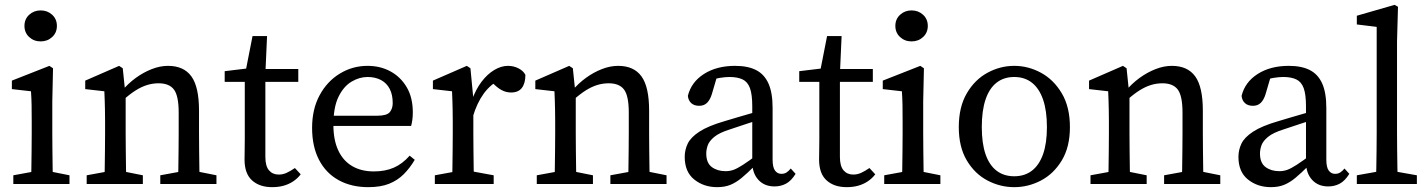

<svg xmlns="http://www.w3.org/2000/svg" viewBox="-20 -760 5897 793"><path d="M35 0V-36L144 -56H167L267 -36V0ZM108 0Q109 -23 109.5 -60.5Q110 -98 110.5 -138.5Q111 -179 111 -210V-257Q111 -298 110.5 -325.5Q110 -353 108 -383L29 -392V-427L184 -488L199 -478L196 -342V-210Q196 -179 196.5 -138.5Q197 -98 197.5 -60.5Q198 -23 199 0ZM148 -589Q120 -589 100.5 -607Q81 -625 81 -653Q81 -681 100.5 -699Q120 -717 148 -717Q176 -717 195.5 -699Q215 -681 215 -653Q215 -625 195.5 -607Q176 -589 148 -589Z M338 0V-36L447 -56H470L570 -36V0ZM411 0Q412 -23 412.5 -60.5Q413 -98 413.5 -138.5Q414 -179 414 -210V-258Q414 -286 413.5 -306.5Q413 -327 412.5 -345Q412 -363 411 -383L332 -392V-427L472 -488L487 -478L499 -362V-361V-210Q499 -179 499.5 -138.5Q500 -98 500.5 -60.5Q501 -23 502 0ZM642 0V-36L751 -56H774L874 -36V0ZM715 0Q716 -23 716.5 -60Q717 -97 717.5 -137.5Q718 -178 718 -210V-295Q718 -364 698.5 -390Q679 -416 635 -416Q611 -416 588 -409Q565 -402 541 -387Q517 -372 489 -347L476 -385H484Q509 -415 540.5 -438Q572 -461 606.5 -474.5Q641 -488 674 -488Q739 -488 770.5 -444.5Q802 -401 802 -303V-210Q802 -178 802.5 -137.5Q803 -97 803.5 -60Q804 -23 805 0Z M1033 -422V-475H1212V-422ZM1104 13Q1052 13 1021 -15Q990 -43 990 -101Q990 -120 990.5 -138.5Q991 -157 991 -186V-422H908V-466L1032 -481L991 -448L1023 -611H1083L1076 -455V-435V-112Q1076 -74 1091 -56.5Q1106 -39 1131 -39Q1148 -39 1163.5 -46Q1179 -53 1198 -66L1222 -40Q1209 -23 1191 -11Q1173 1 1151.5 7Q1130 13 1104 13Z M1501 13Q1431 13 1378.5 -16Q1326 -45 1297.5 -100Q1269 -155 1269 -232Q1269 -309 1300 -366.5Q1331 -424 1383.5 -456Q1436 -488 1498 -488Q1551 -488 1593 -465Q1635 -442 1660 -399.5Q1685 -357 1685 -296Q1685 -279 1683 -264.5Q1681 -250 1678 -240H1308V-282H1537Q1578 -282 1590 -297Q1602 -312 1602 -334Q1602 -369 1589.5 -393Q1577 -417 1553.5 -429.5Q1530 -442 1498 -442Q1464 -442 1431.5 -422.5Q1399 -403 1378 -360Q1357 -317 1357 -244Q1357 -182 1377 -139Q1397 -96 1434.5 -74Q1472 -52 1524 -52Q1571 -52 1606.5 -67.5Q1642 -83 1672 -117L1693 -100Q1673 -66 1647.5 -40.5Q1622 -15 1587 -1Q1552 13 1501 13Z M1776 0V-36L1885 -56H1910L2019 -36V0ZM1847 0Q1848 -23 1848.5 -60.5Q1849 -98 1849.5 -138.5Q1850 -179 1850 -210V-258Q1850 -286 1849.5 -306.5Q1849 -327 1848.5 -345Q1848 -363 1847 -383L1768 -392V-427L1908 -488L1923 -478L1935 -353V-351V-210Q1935 -179 1935.5 -138.5Q1936 -98 1936.5 -60.5Q1937 -23 1938 0ZM1933 -278 1918 -346H1929Q1945 -391 1969 -422.5Q1993 -454 2021.5 -471Q2050 -488 2078 -488Q2101 -488 2121 -478Q2141 -468 2150 -451Q2150 -416 2135.5 -397Q2121 -378 2091 -378Q2074 -378 2059 -384.5Q2044 -391 2030 -403L2003 -427L2052 -436Q2006 -412 1978 -373.5Q1950 -335 1933 -278Z M2197 0V-36L2306 -56H2329L2429 -36V0ZM2270 0Q2271 -23 2271.5 -60.5Q2272 -98 2272.5 -138.5Q2273 -179 2273 -210V-258Q2273 -286 2272.5 -306.5Q2272 -327 2271.5 -345Q2271 -363 2270 -383L2191 -392V-427L2331 -488L2346 -478L2358 -362V-361V-210Q2358 -179 2358.5 -138.5Q2359 -98 2359.5 -60.5Q2360 -23 2361 0ZM2501 0V-36L2610 -56H2633L2733 -36V0ZM2574 0Q2575 -23 2575.5 -60Q2576 -97 2576.5 -137.5Q2577 -178 2577 -210V-295Q2577 -364 2557.5 -390Q2538 -416 2494 -416Q2470 -416 2447 -409Q2424 -402 2400 -387Q2376 -372 2348 -347L2335 -385H2343Q2368 -415 2399.5 -438Q2431 -461 2465.5 -474.5Q2500 -488 2533 -488Q2598 -488 2629.5 -444.5Q2661 -401 2661 -303V-210Q2661 -178 2661.5 -137.5Q2662 -97 2662.5 -60Q2663 -23 2664 0Z M2942 13Q2887 13 2847.5 -18.5Q2808 -50 2808 -112Q2808 -141 2820.5 -167Q2833 -193 2869 -216.5Q2905 -240 2974 -260Q3000 -268 3026 -275.5Q3052 -283 3077.5 -290.5Q3103 -298 3129 -305V-269Q3095 -259 3062 -248Q3029 -237 2996 -226Q2951 -212 2930 -194.5Q2909 -177 2903 -159.5Q2897 -142 2897 -126Q2897 -87 2920 -70Q2943 -53 2977 -53Q2994 -53 3009.5 -58.5Q3025 -64 3049 -79.5Q3073 -95 3113 -125L3127 -75H3097Q3067 -45 3043.5 -25.5Q3020 -6 2996.5 3.5Q2973 13 2942 13ZM3179 10Q3137 10 3112 -17.5Q3087 -45 3087 -91V-96V-321Q3087 -370 3077.5 -396Q3068 -422 3047 -432Q3026 -442 2993 -442Q2976 -442 2954 -438.5Q2932 -435 2903 -424L2945 -456L2920 -371Q2913 -348 2900.5 -335.5Q2888 -323 2868 -323Q2847 -323 2835 -334Q2823 -345 2821 -364Q2835 -421 2887.5 -454.5Q2940 -488 3016 -488Q3069 -488 3103 -470.5Q3137 -453 3154 -415Q3171 -377 3171 -314V-101Q3171 -69 3181 -55.5Q3191 -42 3207 -42Q3220 -42 3229 -48Q3238 -54 3246 -64L3266 -42Q3248 -13 3226.5 -1.5Q3205 10 3179 10Z M3406 -422V-475H3585V-422ZM3477 13Q3425 13 3394 -15Q3363 -43 3363 -101Q3363 -120 3363.5 -138.5Q3364 -157 3364 -186V-422H3281V-466L3405 -481L3364 -448L3396 -611H3456L3449 -455V-435V-112Q3449 -74 3464 -56.5Q3479 -39 3504 -39Q3521 -39 3536.5 -46Q3552 -53 3571 -66L3595 -40Q3582 -23 3564 -11Q3546 1 3524.5 7Q3503 13 3477 13Z M3632 0V-36L3741 -56H3764L3864 -36V0ZM3705 0Q3706 -23 3706.5 -60.5Q3707 -98 3707.5 -138.5Q3708 -179 3708 -210V-257Q3708 -298 3707.5 -325.5Q3707 -353 3705 -383L3626 -392V-427L3781 -488L3796 -478L3793 -342V-210Q3793 -179 3793.5 -138.5Q3794 -98 3794.5 -60.5Q3795 -23 3796 0ZM3745 -589Q3717 -589 3697.5 -607Q3678 -625 3678 -653Q3678 -681 3697.5 -699Q3717 -717 3745 -717Q3773 -717 3792.5 -699Q3812 -681 3812 -653Q3812 -625 3792.5 -607Q3773 -589 3745 -589Z M4169 13Q4111 13 4058.5 -14.5Q4006 -42 3973 -97.5Q3940 -153 3940 -235Q3940 -318 3973 -374.5Q4006 -431 4058.5 -459.5Q4111 -488 4169 -488Q4227 -488 4279.5 -459.5Q4332 -431 4365.5 -374.5Q4399 -318 4399 -235Q4399 -153 4365.5 -97.5Q4332 -42 4279.5 -14.5Q4227 13 4169 13ZM4169 -32Q4212 -32 4242 -55Q4272 -78 4288 -123Q4304 -168 4304 -235Q4304 -303 4288 -349Q4272 -395 4242 -418.5Q4212 -442 4169 -442Q4126 -442 4096 -418.5Q4066 -395 4050.5 -349Q4035 -303 4035 -235Q4035 -168 4050.5 -123Q4066 -78 4096 -55Q4126 -32 4169 -32Z M4484 0V-36L4593 -56H4616L4716 -36V0ZM4557 0Q4558 -23 4558.5 -60.5Q4559 -98 4559.5 -138.5Q4560 -179 4560 -210V-258Q4560 -286 4559.5 -306.5Q4559 -327 4558.5 -345Q4558 -363 4557 -383L4478 -392V-427L4618 -488L4633 -478L4645 -362V-361V-210Q4645 -179 4645.5 -138.5Q4646 -98 4646.5 -60.5Q4647 -23 4648 0ZM4788 0V-36L4897 -56H4920L5020 -36V0ZM4861 0Q4862 -23 4862.5 -60Q4863 -97 4863.5 -137.5Q4864 -178 4864 -210V-295Q4864 -364 4844.5 -390Q4825 -416 4781 -416Q4757 -416 4734 -409Q4711 -402 4687 -387Q4663 -372 4635 -347L4622 -385H4630Q4655 -415 4686.5 -438Q4718 -461 4752.5 -474.5Q4787 -488 4820 -488Q4885 -488 4916.5 -444.5Q4948 -401 4948 -303V-210Q4948 -178 4948.5 -137.5Q4949 -97 4949.5 -60Q4950 -23 4951 0Z M5229 13Q5174 13 5134.5 -18.5Q5095 -50 5095 -112Q5095 -141 5107.5 -167Q5120 -193 5156 -216.5Q5192 -240 5261 -260Q5287 -268 5313 -275.5Q5339 -283 5364.5 -290.5Q5390 -298 5416 -305V-269Q5382 -259 5349 -248Q5316 -237 5283 -226Q5238 -212 5217 -194.5Q5196 -177 5190 -159.5Q5184 -142 5184 -126Q5184 -87 5207 -70Q5230 -53 5264 -53Q5281 -53 5296.5 -58.5Q5312 -64 5336 -79.5Q5360 -95 5400 -125L5414 -75H5384Q5354 -45 5330.5 -25.5Q5307 -6 5283.5 3.5Q5260 13 5229 13ZM5466 10Q5424 10 5399 -17.5Q5374 -45 5374 -91V-96V-321Q5374 -370 5364.5 -396Q5355 -422 5334 -432Q5313 -442 5280 -442Q5263 -442 5241 -438.5Q5219 -435 5190 -424L5232 -456L5207 -371Q5200 -348 5187.5 -335.5Q5175 -323 5155 -323Q5134 -323 5122 -334Q5110 -345 5108 -364Q5122 -421 5174.5 -454.5Q5227 -488 5303 -488Q5356 -488 5390 -470.5Q5424 -453 5441 -415Q5458 -377 5458 -314V-101Q5458 -69 5468 -55.5Q5478 -42 5494 -42Q5507 -42 5516 -48Q5525 -54 5533 -64L5553 -42Q5535 -13 5513.5 -1.5Q5492 10 5466 10Z M5584 0V-36L5696 -56H5719L5832 -36V0ZM5663 0Q5664 -35 5664.5 -70Q5665 -105 5665.5 -140Q5666 -175 5666 -210V-649L5584 -659V-695L5740 -740L5754 -732L5750 -589V-210Q5750 -175 5750.5 -140Q5751 -105 5751.5 -70Q5752 -35 5753 0Z"/></svg>

Font: Source Serif 4 Variable
Style: Regular
Weight: 400
Designer: Frank Grießhammer
Foundry: Adobe
Version: Version 4.005;hotconv 1.1.0;makeotfexe 2.6.0